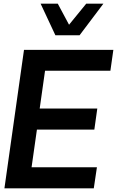

<svg xmlns="http://www.w3.org/2000/svg" viewBox="-20 -1020 637 1040"><path d="M280 -829 200 -1000H293L354 -886L447 -1000H540L411 -829ZM224 -637 195 -432H507L491 -318H180L151 -114H505L488 0H4L110 -750H594L578 -637Z"/></svg>

Font: Oakes Grotesk
Style: Bold Italic
Weight: 600
Italic angle: -8°
Designer: Samuel Oakes
Foundry: Samuel Oakes
Version: Version 1.000;PS 001.000;hotconv 1.0.88;makeotf.lib2.5.64775